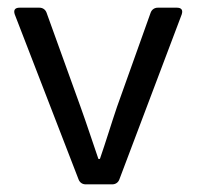

<svg xmlns="http://www.w3.org/2000/svg" viewBox="-20 -482 514 502"><path d="M18.6 -444.3 185.5 -12.7C188.5 -4.9 195.3 0 204.1 0H273.4C282.2 0 289.1 -4.9 292 -12.7L455.1 -444.3C459 -456.1 454.1 -461.9 442.4 -461.9H392.6C383.8 -461.9 377 -457 374 -449.2L286.1 -203.1C270.5 -157.2 256.8 -111.3 241.2 -66.4H237.3C221.7 -111.3 207 -157.2 190.4 -203.1L101.6 -449.2C98.6 -457 91.8 -461.9 83 -461.9H31.2C19.5 -461.9 14.6 -456.1 18.6 -444.3Z"/></svg>

Font: Ed Sans Neue
Style: Regular
Weight: 400
Designer: Stephen Hutchings
Version: Version 1.004;PS 001.004;hotconv 1.0.88;makeotf.lib2.5.64775